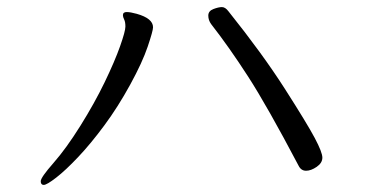

<svg xmlns="http://www.w3.org/2000/svg" viewBox="-20 -583 1040 542"><path d="M327 -540Q327 -549 337.5 -549Q348 -549 366 -544Q412 -531 412 -506Q412 -496 397 -451.5Q382 -407 347.5 -344Q313 -281 274.5 -229Q236 -177 200.5 -139.5Q165 -102 138.5 -81.5Q112 -61 103.5 -61Q95 -61 95 -71.5Q95 -82 131 -123Q167 -164 207 -228Q247 -292 275.5 -351Q304 -410 319 -452.5Q334 -495 334 -508Q334 -521 330.5 -528Q327 -535 327 -540ZM823 -115Q734 -284 680 -367.5Q626 -451 576 -515Q568 -526 568 -539Q568 -552 582.5 -557.5Q597 -563 606.5 -563Q616 -563 625 -551Q721 -431 784 -332.5Q847 -234 868.5 -193.5Q890 -153 890 -138Q890 -123 874 -112Q858 -101 844 -101Q830 -101 823 -115Z"/></svg>

Font: LXGW WenKai
Style: Regular
Weight: 400
Designer: LXGW / Fontworks Inc.
Foundry: LXGW / Fontworks Inc.
Version: Version 1.520; June 14, 2025